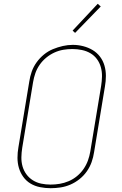

<svg xmlns="http://www.w3.org/2000/svg" viewBox="-20 -982 640 1010"><path d="M246 8Q218 8 190.5 2.5Q163 -3 140.5 -16.5Q118 -30 102.5 -51.5Q87 -73 79.5 -98.5Q72 -124 72 -152Q72 -180 77 -208L134 -553Q138 -580 147 -605.5Q156 -631 172.5 -654Q189 -677 211 -695Q233 -713 258.5 -723.5Q284 -734 310.5 -740Q337 -746 363 -746Q391 -746 418 -739Q445 -732 467.5 -718.5Q490 -705 506 -684Q522 -663 529.5 -637Q537 -611 537 -583Q537 -555 532 -527L475 -182Q471 -155 462 -129.5Q453 -104 437 -81Q421 -58 398.5 -40Q376 -22 350.5 -11Q325 0 298.5 4Q272 8 246 8Q246 8 246 8Q246 8 246 8ZM246 -11Q270 -11 294 -15Q318 -19 341.5 -29Q365 -39 385 -55.5Q405 -72 419.5 -93Q434 -114 442.5 -137.5Q451 -161 455 -185L512 -530Q516 -555 516.5 -580Q517 -605 510.5 -628.5Q504 -652 490 -671Q476 -690 455.5 -702Q435 -714 410.5 -719Q386 -724 361 -724Q336 -724 312.5 -720Q289 -716 266 -705.5Q243 -695 223 -678.5Q203 -662 188.5 -641Q174 -620 166 -597Q158 -574 154 -550L97 -205Q93 -180 92.5 -155Q92 -130 98.5 -107Q105 -84 119 -65Q133 -46 153 -33.5Q173 -21 197 -16Q221 -11 246 -11ZM375 -809 362 -821 494 -962 510 -948Z"/></svg>

Font: Iosevka Slab Thin Extended
Style: Italic
Weight: 100
Width: 7
Italic angle: -9°
Monospace: yes
Designer: Belleve Invis
Foundry: Belleve Invis
Version: Version 11.1.0; ttfautohint (v1.8.3)